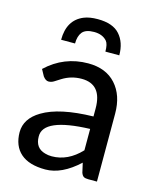

<svg xmlns="http://www.w3.org/2000/svg" viewBox="-111 -802 721 886"><g transform="rotate(15 249.5 -358.5)"><path d="M203.1 -58.6Q280.3 -58.6 342.3 -124.5V-226.6Q120.1 -219.2 122.1 -131.8Q122.1 -76.2 171.4 -63Q186 -58.6 203.1 -58.6ZM256.3 -516.6Q341.3 -516.6 388.2 -464.4Q435.5 -412.1 435.5 -324.2V0H393.6Q379.4 0 372.1 -4.4Q364.7 -8.8 359.9 -22L349.6 -67.4Q268.6 7.8 190.4 7.8Q112.3 7.8 72.3 -27.3Q32.2 -62.5 31.7 -127.9Q31.7 -193.4 100.6 -234.4Q180.7 -282.7 342.3 -286.1V-324.2Q342.3 -439.9 245.1 -439.9Q195.3 -439.9 153.3 -413.6Q137.7 -403.8 125.5 -396Q113.3 -388.2 99.6 -388.2Q85.9 -388.2 73.2 -405.3L56.2 -436.5Q141.1 -516.6 256.3 -516.6ZM245.6 -725.1Q318.4 -725.1 351.1 -688Q384.3 -650.9 384.3 -589.4H317.9Q317.9 -625.5 306.2 -639.2Q284.7 -663.6 244.6 -663.6Q204.6 -663.6 188.5 -644Q172.9 -624.5 172.9 -589.4H106.4Q106.4 -684.1 180.2 -714.4Q206.5 -725.1 245.6 -725.1Z"/></g></svg>

Font: Lato-Medium
Style: Regular
Weight: 500
Designer: Lukasz Dziedzic
Foundry: tyPoland Lukasz Dziedzic
Version: Version 2.006; 2014-01-15